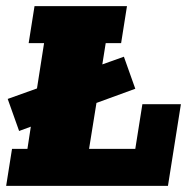

<svg xmlns="http://www.w3.org/2000/svg" viewBox="-22 -603 617 623"><path d="M40 -178 3 -282 98 -316 121 -463H71L90 -583H390L371 -463H321L310 -394L380 -419L417 -315L291 -269L267 -120H417L440 -265H565L523 0H-2L17 -120H67L78 -192Z"/></svg>

Font: Rokkitt SemiBold Black
Style: Italic
Weight: 900
Italic angle: -9°
Version: Version 3.103